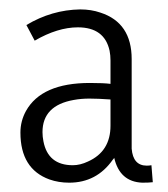

<svg xmlns="http://www.w3.org/2000/svg" viewBox="-20 -687 357 408"><path d="M282.2 -298.8Q296.9 -298.8 304.7 -299.8L301.8 -335.9Q296.9 -335 292 -335Q262.7 -335 259.8 -371.1Q259.8 -377 259.8 -381.8V-561.5Q259.8 -638.7 193.4 -660.2Q173.8 -667 150.4 -667Q89.8 -666 36.1 -633.8L53.7 -600.6Q102.5 -628.9 145.5 -628.9Q202.1 -628.9 212.9 -579.1Q214.8 -569.3 214.8 -558.6V-508.8Q200.2 -510.7 170.9 -510.7Q68.4 -510.7 35.2 -451.2Q23.4 -429.7 23.4 -405.3Q23.4 -328.1 85 -305.7Q104.5 -298.8 127 -298.8Q185.5 -298.8 219.7 -347.7Q221.7 -349.6 222.7 -351.6Q234.4 -300.8 282.2 -298.8ZM134.8 -335.9Q82 -335.9 72.3 -386.7Q70.3 -396.5 70.3 -406.2Q70.3 -462.9 136.7 -474.6Q152.3 -477.5 169.9 -477.5Q188.5 -477.5 214.8 -475.6V-419.9Q214.8 -365.2 167 -343.8Q150.4 -335.9 134.8 -335.9Z"/></svg>

Font: Yaldevi Colombo Light
Style: Regular
Weight: 300
Designer: Sol Matas, Denzil Rajitha, Kosala Senevirathne and Pathum Egodawatta
Foundry: Mooniak
Version: Version 1.020 ; ttfautohint (v1.6)